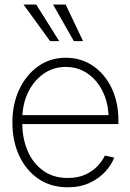

<svg xmlns="http://www.w3.org/2000/svg" viewBox="-20 -793 560 825"><path d="M271 11.7Q198.2 11.7 145 -24.7Q91.8 -61 62.5 -124Q33.2 -187 33.2 -266.6Q33.2 -346.2 63 -409.2Q92.8 -472.2 144.5 -508.5Q196.3 -544.9 262.2 -544.9Q328.6 -544.9 379.6 -510Q430.7 -475.1 459.7 -414.3Q488.8 -353.5 488.8 -275.9V-259.8H75.7Q76.7 -195.3 99.6 -142.8Q122.6 -90.3 166 -59.3Q209.5 -28.3 271 -28.3Q316.9 -28.3 349.1 -43.9Q381.3 -59.6 401.4 -82Q421.4 -104.5 430.7 -124.5L470.7 -115.7Q459.5 -85.4 433.1 -56.2Q406.7 -26.9 366 -7.6Q325.2 11.7 271 11.7ZM76.2 -298.3H446.3Q443.4 -357.4 419.2 -404.3Q395 -451.2 354.5 -478.3Q314 -505.4 262.2 -505.4Q211.9 -505.4 171.4 -478.8Q130.9 -452.1 105.5 -405.5Q80.1 -358.9 76.2 -298.3ZM297.4 -616.2 208 -773.4H262.2L336.9 -616.2ZM195.3 -616.2 81.1 -773.4H135.7L234.4 -616.2Z"/></svg>

Font: Inter Display Extra Light
Style: Regular
Weight: 200
Designer: Rasmus Andersson
Foundry: rsms
Version: Version 4.000;git-4fc901f